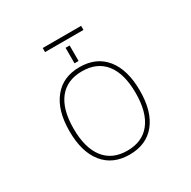

<svg xmlns="http://www.w3.org/2000/svg" viewBox="-214 -1212 1428 1434"><g transform="rotate(-30 500.0 -495.5)"><path d="M304.7 -110.4Q373 -22.5 502.9 -22.5Q632.8 -22.5 701.7 -110.8Q770.5 -199.2 770.5 -365.2Q770.5 -531.2 701.7 -618.7Q632.8 -706.1 502.9 -706.1Q373 -706.1 304.2 -618.7Q235.4 -531.2 235.4 -365.2Q235.4 -199.2 304.7 -110.4ZM336.9 -967.8V-1002.9H668V-967.8ZM485.4 -785.2V-918.9H520.5V-785.2ZM279.3 -642.6Q358.4 -742.2 502.9 -742.2Q647.5 -742.2 727.1 -643.1Q806.6 -543.9 806.6 -364.7Q806.6 -185.5 727.1 -86.9Q647.5 11.7 502.9 11.7Q358.4 11.7 278.8 -86.9Q199.2 -185.5 199.2 -364.7Q199.2 -543.9 279.3 -642.6Z"/></g></svg>

Font: Gen Shin Gothic Monospace ExtraLight
Style: Regular
Weight: 200
Designer: [Source Han Sans]
Ryoko NISHIZUKA  (kana & ideographs); Paul D. Hunt (Latin, Greek & Cyrillic); Wenlong ZHANG  (bopomofo
Version: Version 1.002.20150607